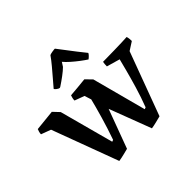

<svg xmlns="http://www.w3.org/2000/svg" viewBox="-169 -891 1094 1094"><g transform="rotate(-45 377.5 -344.0)"><path d="M210 12 61 -389 2 -411Q2 -420 4.5 -429Q7 -438 10 -445L136 -458L171 -421L259 -94L270 -98Q294 -166 314 -235Q334 -304 345 -349L332 -390L273 -412Q273 -421 275 -430Q277 -439 280 -447Q308 -449 338.5 -452Q369 -455 398 -458L434 -421L521 -94L532 -98Q555 -158 573 -219Q591 -280 603.5 -328Q616 -376 621 -396L541 -419Q541 -438 544 -453Q557 -453 583 -453.5Q609 -454 639 -454.5Q669 -455 696 -456Q723 -457 739 -458Q742 -449 743 -439.5Q744 -430 744 -421L694 -389L552 -6Q532 -1 512.5 4Q493 9 473 12L377 -241L290 -6Q270 -1 250 4Q230 9 210 12ZM270 -524 264 -522Q257 -523 247 -530.5Q237 -538 236 -543Q252 -562 274.5 -588Q297 -614 320 -641.5Q343 -669 359 -692Q364 -695 381.5 -698Q399 -701 403 -700L481 -598L520 -549Q520 -544 510.5 -534.5Q501 -525 495 -521Q478 -532 455.5 -549Q433 -566 412 -584.5Q391 -603 378 -619L362 -594Q347 -579 321.5 -560Q296 -541 270 -524Z"/></g></svg>

Font: Labrada Medium
Style: Regular
Weight: 500
Designer: Mercedes Jáuregui
Foundry: Omnibus-Type Team
Version: Version 1.000; ttfautohint (v1.8.4.7-5d5b)